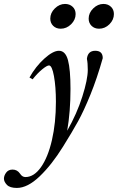

<svg xmlns="http://www.w3.org/2000/svg" viewBox="-115 -700 593 965"><path d="M382.8 -555.7Q359.9 -555.7 345.2 -570.1Q330.6 -584.5 330.6 -606.4Q330.6 -635.3 353.5 -657.7Q376.5 -680.2 404.8 -680.2Q427.7 -680.2 442.6 -666Q457.5 -651.9 457.5 -629.4Q457.5 -600.6 435.1 -578.1Q412.6 -555.7 382.8 -555.7ZM189.9 -555.7Q167 -555.7 152.3 -570.1Q137.7 -584.5 137.7 -606.4Q137.7 -635.3 160.6 -657.7Q183.6 -680.2 211.9 -680.2Q234.9 -680.2 250 -666Q265.1 -651.9 265.1 -629.4Q265.1 -600.6 242.4 -578.1Q219.7 -555.7 189.9 -555.7ZM-30.3 244.6Q-65.4 244.6 -80.3 229Q-95.2 213.4 -95.2 197.8Q-95.2 182.6 -84 167.5Q-72.8 152.3 -51.8 152.3Q-28.3 152.3 -14.2 172.9Q-3.4 189.9 12.7 189.9Q55.7 189.9 90.8 140.4Q126 90.8 146 4.2Q166 -82.5 166 -188.5Q166 -263.7 156.2 -317.4Q146.5 -371.1 131.3 -371.1Q121.1 -371.1 97.4 -351.8Q73.7 -332.5 48.8 -301.3L33.2 -310.5Q64 -365.7 107.7 -405.3Q151.4 -444.8 181.2 -444.8Q213.9 -444.8 226.6 -397.9Q239.3 -351.1 239.3 -252.9Q239.3 -138.7 222.7 -43Q271.5 -128.4 298.8 -214.6Q326.2 -300.8 326.2 -349.1Q326.2 -382.8 321.8 -404.3Q326.2 -444.8 363.8 -444.8Q401.4 -444.8 401.4 -407.7Q372.6 -305.7 339.4 -224.1Q306.2 -142.6 277.8 -91.1Q249.5 -39.6 201.7 37.1Q145 128.4 84.2 186.5Q23.4 244.6 -30.3 244.6Z"/></svg>

Font: Elstob Medium
Style: Italic
Weight: 500
Italic angle: -20°
Designer: Peter S. Baker
Version: Version 1.015